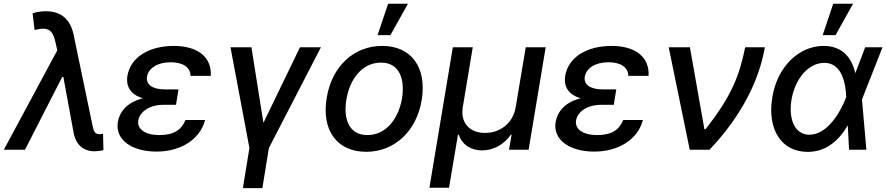

<svg xmlns="http://www.w3.org/2000/svg" viewBox="-35 -797 4724 1022"><path d="M468 8.2C483.3 8.2 501.4 6 515.6 2.1L513.5 -84.2C509.2 -83.8 500 -82.7 494.7 -82.7C467 -82.7 463.1 -103 457.4 -129.3L357.2 -610.4C339.8 -695 290.1 -737.2 208.1 -737.2C179 -737.2 153.4 -731.5 138.5 -725.9L149.1 -637.4C219.8 -654.8 245 -641 260.7 -570.7L269.9 -529.1L-14.6 0H98L296.2 -387.4H302.2L356.9 -90.2C370 -24.5 409.8 8.2 468 8.2Z M592.3 -148.1C576.7 -53.3 666.2 9.9 797.9 9.9C926.1 9.9 1029.5 -53.6 1056.8 -158.4H952.4C930.4 -104.4 888.8 -78.1 813.2 -78.1C736.5 -78.1 693.9 -110.4 701 -155.5C709.5 -204.5 763.8 -239 832.7 -239H902L905.5 -262.4L915.1 -321H845.9C773.4 -321 741.1 -348 747.5 -389.2C755.3 -433.9 803.3 -465.6 873.2 -465.6C939.6 -465.6 978.3 -438.2 979.4 -393.1H1087C1093 -493.6 1016 -552.6 890.6 -552.6C759.9 -552.6 660.2 -494 643.1 -393.1C635.7 -346.9 650.6 -296.2 725.5 -273.8C636.4 -251.4 600.9 -197.4 592.3 -148.1Z M1191.8 -545.5 1292.6 -9.2 1257.8 204.5H1361.5L1396.3 -9.2L1673.3 -545.5H1561.8L1367.2 -143.1L1303.3 -545.5Z M1914.4 11C2065.7 11 2182.5 -99.1 2209.9 -265.6C2237.6 -437.9 2154.8 -552.6 1999.3 -552.6C1847.3 -552.6 1730.5 -442.5 1703.8 -274.9C1675.8 -103.7 1758.2 11 1914.4 11ZM1808.6 -266C1825.6 -372.9 1890.6 -463.8 1993.3 -463.8C2090.6 -463.8 2121.1 -377.5 2105.1 -274.9C2087.4 -168 2022.4 -78.1 1920.5 -78.1C1822.4 -78.1 1791.9 -163.7 1808.6 -266ZM1974.8 -610.1H2043.3L2136.4 -777H2030.9Z M2250.7 202.4H2355.1L2402.7 -79.9H2407C2424.7 -26.3 2473 3.6 2530.5 3.6C2589.8 3.6 2647.4 -26.3 2683.9 -79.9H2688.2L2674.4 0H2778.8L2869.7 -545.5H2763.5L2709.9 -226.2C2697.1 -145.6 2631.7 -89.5 2546.9 -89.5C2462.4 -89.5 2415.1 -145.6 2428.3 -226.2L2481.5 -545.5H2375.4Z M2922.6 -148.1C2907 -53.3 2996.4 9.9 3128.2 9.9C3256.4 9.9 3359.7 -53.6 3387.1 -158.4H3282.7C3260.7 -104.4 3219.1 -78.1 3143.5 -78.1C3066.8 -78.1 3024.1 -110.4 3031.2 -155.5C3039.8 -204.5 3094.1 -239 3163 -239H3232.2L3235.8 -262.4L3245.4 -321H3176.1C3103.7 -321 3071.4 -348 3077.8 -389.2C3085.6 -433.9 3133.5 -465.6 3203.5 -465.6C3269.9 -465.6 3308.6 -438.2 3309.7 -393.1H3417.3C3423.3 -493.6 3346.2 -552.6 3220.9 -552.6C3090.2 -552.6 2990.4 -494 2973.4 -393.1C2965.9 -346.9 2980.8 -296.2 3055.8 -273.8C2966.6 -251.4 2931.1 -197.4 2922.6 -148.1Z M3636.4 0H3741.5C3903.4 -169.7 4004.6 -360.1 4036.2 -545.5H3931.5C3900.9 -394.2 3859 -284.8 3720.2 -109H3714.5L3637.4 -545.5H3524.5Z M4262.4 11.4C4358.7 12.4 4428.3 -45.5 4477.6 -129.6L4484.4 0H4576.7L4553.3 -266.7L4554.7 -271.3L4662.6 -545.5H4570.3L4517.8 -407.3C4498.2 -492.2 4447.4 -552.6 4348.7 -552.6C4216.3 -552.6 4101.6 -440 4076 -279.1C4047.6 -109.7 4122.9 10.3 4262.4 11.4ZM4177.9 -265.6C4197.4 -380 4269.2 -462.4 4353 -462.4C4449.6 -462.4 4466.6 -346.9 4469.5 -280.9V-280.5L4467.3 -274.9C4440 -204.5 4371.4 -79.9 4273.1 -79.9C4197.4 -79.9 4160.9 -159.1 4177.9 -265.6ZM4344.1 -610.1H4412.6L4505.7 -777H4400.2Z"/></svg>

Font: Magic Ui Pro Medium
Style: Italic
Weight: 500
Italic angle: -9.39999°
Designer: Stefan Endress, Andreas Faust
Version: Version 1.000;FEAKit 1.0